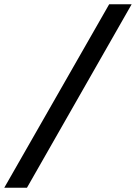

<svg xmlns="http://www.w3.org/2000/svg" viewBox="-45 -706 635 897"><path d="M465 -686H570L81 171H-25Z"/></svg>

Font: Chivo
Style: Bold Italic
Weight: 700
Italic angle: -8.05°
Designer: Hector Gatti
Foundry: Omnibus-Type
Version: Version 1.007